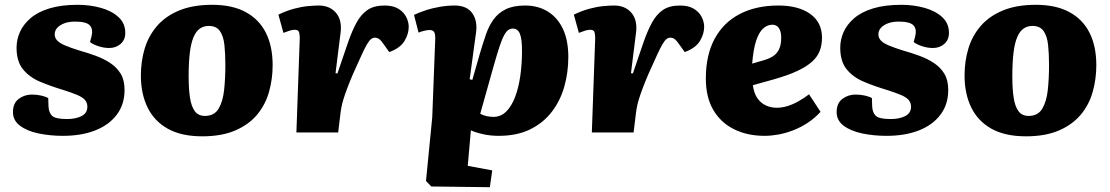

<svg xmlns="http://www.w3.org/2000/svg" viewBox="-20 -552 4624 800"><path d="M259 -56Q296 -56 320 -68.5Q344 -81 344 -107Q344 -124 334 -135.5Q324 -147 301.5 -156.5Q279 -166 241 -178Q191 -193 147 -211.5Q103 -230 76 -263Q49 -296 49 -353Q49 -387 63 -418.5Q77 -450 107 -476Q137 -502 186 -517Q235 -532 304 -532Q354 -532 399.5 -519.5Q445 -507 473.5 -481Q502 -455 502 -415Q502 -386 482.5 -369Q463 -352 435 -352Q412 -352 388.5 -360Q365 -368 355 -377L361 -399Q369 -430 354.5 -446Q340 -462 293 -462Q266 -462 247 -454.5Q228 -447 218 -435.5Q208 -424 208 -409Q208 -394 218.5 -383Q229 -372 251.5 -362.5Q274 -353 309 -342Q345 -332 379 -319.5Q413 -307 440 -289Q467 -271 483 -244.5Q499 -218 499 -177Q499 -117 466.5 -74Q434 -31 376.5 -8.5Q319 14 242 14Q188 14 140.5 4Q93 -6 63.5 -28Q34 -50 34 -85Q34 -122 58 -140Q82 -158 113 -158Q134 -158 153 -153.5Q172 -149 181 -143L182 -110Q183 -83 197 -69.5Q211 -56 259 -56Z M823 16Q735 16 678.5 -16Q622 -48 594.5 -105Q567 -162 567 -237Q567 -297 583 -350Q599 -403 634.5 -444Q670 -485 727 -508.5Q784 -532 864 -532Q948 -532 1004 -501.5Q1060 -471 1088 -415Q1116 -359 1116 -280Q1116 -223 1101 -169.5Q1086 -116 1051.5 -74.5Q1017 -33 960.5 -8.5Q904 16 823 16ZM834 -69Q873 -69 891 -99.5Q909 -130 914 -178.5Q919 -227 919 -281Q919 -328 915 -365Q911 -402 896 -423Q881 -444 850 -444Q829 -444 813 -433Q797 -422 786.5 -397.5Q776 -373 771 -332.5Q766 -292 766 -233Q766 -182 771.5 -145.5Q777 -109 791.5 -89Q806 -69 834 -69Z M1229 -393Q1229 -405 1226.5 -416.5Q1224 -428 1208 -428Q1198 -428 1186 -424Q1174 -420 1161 -415L1140 -491Q1173 -507 1204.5 -515.5Q1236 -524 1263 -526.5Q1290 -529 1308 -529Q1354 -529 1380 -498.5Q1406 -468 1399 -415L1378 -247L1386 -246L1430 -375Q1447 -424 1466 -458.5Q1485 -493 1512 -511Q1539 -529 1582 -529Q1618 -529 1640 -515.5Q1662 -502 1672.5 -481.5Q1683 -461 1683 -440Q1683 -411 1665.5 -381.5Q1648 -352 1602 -335L1582 -363Q1570 -381 1561.5 -388Q1553 -395 1542 -395Q1534 -395 1526.5 -389.5Q1519 -384 1509.5 -368Q1500 -352 1486.5 -322.5Q1473 -293 1451 -244Q1436 -209 1426.5 -183.5Q1417 -158 1411 -138.5Q1405 -119 1402 -102Q1399 -85 1397 -66L1389 0H1215Z M1793 -377Q1795 -406 1790 -416.5Q1785 -427 1770 -427Q1761 -427 1746.5 -423.5Q1732 -420 1724 -416L1705 -490Q1724 -499 1752 -508.5Q1780 -518 1812 -523.5Q1844 -529 1874 -529Q1926 -529 1948.5 -496Q1971 -463 1963 -413L1937 -222L1948 -219L1981 -334Q1993 -374 2005 -409Q2017 -444 2036.5 -471Q2056 -498 2087.5 -513.5Q2119 -529 2168 -529Q2222 -529 2262.5 -504Q2303 -479 2325.5 -431.5Q2348 -384 2348 -314Q2348 -251 2331.5 -192Q2315 -133 2279.5 -86.5Q2244 -40 2189 -13Q2134 14 2058 14Q2023 14 1992 7Q1961 0 1942 -9L1929 139L2031 158L2021 228L1777 225L1755 202L1781 -63ZM2117 -433Q2107 -433 2098.5 -427.5Q2090 -422 2081 -406Q2072 -390 2061.5 -358.5Q2051 -327 2036 -274L1981 -78Q1994 -71 2008 -68Q2022 -65 2036 -65Q2067 -65 2089.5 -87.5Q2112 -110 2126.5 -148.5Q2141 -187 2148 -236.5Q2155 -286 2155 -339Q2155 -364 2153 -381.5Q2151 -399 2146.5 -410.5Q2142 -422 2134.5 -427.5Q2127 -433 2117 -433Z M2460 -393Q2460 -405 2457.5 -416.5Q2455 -428 2439 -428Q2429 -428 2417 -424Q2405 -420 2392 -415L2371 -491Q2404 -507 2435.5 -515.5Q2467 -524 2494 -526.5Q2521 -529 2539 -529Q2585 -529 2611 -498.5Q2637 -468 2630 -415L2609 -247L2617 -246L2661 -375Q2678 -424 2697 -458.5Q2716 -493 2743 -511Q2770 -529 2813 -529Q2849 -529 2871 -515.5Q2893 -502 2903.5 -481.5Q2914 -461 2914 -440Q2914 -411 2896.5 -381.5Q2879 -352 2833 -335L2813 -363Q2801 -381 2792.5 -388Q2784 -395 2773 -395Q2765 -395 2757.5 -389.5Q2750 -384 2740.5 -368Q2731 -352 2717.5 -322.5Q2704 -293 2682 -244Q2667 -209 2657.5 -183.5Q2648 -158 2642 -138.5Q2636 -119 2633 -102Q2630 -85 2628 -66L2620 0H2446Z M3223 -529Q3307 -529 3356 -494Q3405 -459 3405 -395Q3405 -365 3395.5 -340Q3386 -315 3363 -294.5Q3340 -274 3301.5 -256Q3263 -238 3203 -221L3117 -197Q3121 -165 3135 -144Q3149 -123 3170.5 -113Q3192 -103 3216 -103Q3238 -103 3261 -110Q3284 -117 3307 -130Q3330 -143 3351 -159L3399 -86Q3375 -60 3346.5 -41Q3318 -22 3286 -9.5Q3254 3 3223.5 8.5Q3193 14 3166 14Q3094 14 3038.5 -13.5Q2983 -41 2952 -94Q2921 -147 2921 -225Q2921 -323 2958 -391Q2995 -459 3063 -494Q3131 -529 3223 -529ZM3235 -395Q3235 -414 3230 -426Q3225 -438 3217 -443.5Q3209 -449 3198 -449Q3177 -449 3159.5 -433Q3142 -417 3130.5 -382Q3119 -347 3114 -287L3159 -300Q3184 -307 3200.5 -317.5Q3217 -328 3226 -346.5Q3235 -365 3235 -395Z M3691 -56Q3728 -56 3752 -68.5Q3776 -81 3776 -107Q3776 -124 3766 -135.5Q3756 -147 3733.5 -156.5Q3711 -166 3673 -178Q3623 -193 3579 -211.5Q3535 -230 3508 -263Q3481 -296 3481 -353Q3481 -387 3495 -418.5Q3509 -450 3539 -476Q3569 -502 3618 -517Q3667 -532 3736 -532Q3786 -532 3831.5 -519.5Q3877 -507 3905.5 -481Q3934 -455 3934 -415Q3934 -386 3914.5 -369Q3895 -352 3867 -352Q3844 -352 3820.5 -360Q3797 -368 3787 -377L3793 -399Q3801 -430 3786.5 -446Q3772 -462 3725 -462Q3698 -462 3679 -454.5Q3660 -447 3650 -435.5Q3640 -424 3640 -409Q3640 -394 3650.5 -383Q3661 -372 3683.5 -362.5Q3706 -353 3741 -342Q3777 -332 3811 -319.5Q3845 -307 3872 -289Q3899 -271 3915 -244.5Q3931 -218 3931 -177Q3931 -117 3898.5 -74Q3866 -31 3808.5 -8.5Q3751 14 3674 14Q3620 14 3572.5 4Q3525 -6 3495.5 -28Q3466 -50 3466 -85Q3466 -122 3490 -140Q3514 -158 3545 -158Q3566 -158 3585 -153.5Q3604 -149 3613 -143L3614 -110Q3615 -83 3629 -69.5Q3643 -56 3691 -56Z M4255 16Q4167 16 4110.5 -16Q4054 -48 4026.5 -105Q3999 -162 3999 -237Q3999 -297 4015 -350Q4031 -403 4066.5 -444Q4102 -485 4159 -508.5Q4216 -532 4296 -532Q4380 -532 4436 -501.5Q4492 -471 4520 -415Q4548 -359 4548 -280Q4548 -223 4533 -169.5Q4518 -116 4483.5 -74.5Q4449 -33 4392.5 -8.5Q4336 16 4255 16ZM4266 -69Q4305 -69 4323 -99.5Q4341 -130 4346 -178.5Q4351 -227 4351 -281Q4351 -328 4347 -365Q4343 -402 4328 -423Q4313 -444 4282 -444Q4261 -444 4245 -433Q4229 -422 4218.5 -397.5Q4208 -373 4203 -332.5Q4198 -292 4198 -233Q4198 -182 4203.5 -145.5Q4209 -109 4223.5 -89Q4238 -69 4266 -69Z"/></svg>

Font: Literata ExtraBold
Style: Italic
Weight: 800
Italic angle: -2°
Designer: Latin by Veronika Burian and Jose Scaglione. Greek by Irene Vlachou. Cyrillic by Vera Evstafieva
Foundry: TypeTogether
Version: Version 3.002